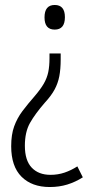

<svg xmlns="http://www.w3.org/2000/svg" viewBox="-20 -557 370 772"><path d="M224 -318Q224 -279 218.5 -250.5Q213 -222 199.5 -197Q186 -172 161 -145Q121 -99 100.5 -62.5Q80 -26 80 29Q80 88 107.5 117Q135 146 183 146Q213 146 239.5 137Q266 128 291 112L313 156Q283 175 250.5 185Q218 195 180 195Q108 195 66.5 153.5Q25 112 25 31Q25 -16 37 -49Q49 -82 70 -110Q91 -138 119 -170Q143 -198 156 -220.5Q169 -243 174 -267Q179 -291 179 -323V-342H224ZM241 -488Q241 -438 200 -438Q159 -438 159 -487Q159 -537 200 -537Q241 -537 241 -488Z"/></svg>

Font: Noto Sans Lao Condensed Light
Style: Regular
Weight: 300
Width: 3
Designer: Monotype Design Team
Foundry: Monotype Imaging Inc.
Version: Version 2.003; ttfautohint (v1.8.4.7-5d5b)